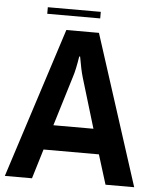

<svg xmlns="http://www.w3.org/2000/svg" viewBox="-55 -828 701 874"><g transform="rotate(5 296.0 -391.0)"><path d="M0 0 221 -686H370L591 0H460L418 -135H165L124 0ZM200 -249H383L314 -478Q304 -512 294 -571H290Q280 -508 270 -478ZM128 -752V-782H370V-752Z"/></g></svg>

Font: AXENEO7
Style: Regular
Weight: 400
Designer: Hector Gatti, Simon Guibord
Foundry: Omnibus-Type, Jean-Christophe Thérien
Version: Version 1.000